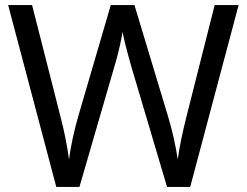

<svg xmlns="http://www.w3.org/2000/svg" viewBox="-20 -734 970 754"><path d="M917 -714 727 0H636L497 -468Q489 -497 481 -526Q473 -555 468 -577.5Q463 -600 461 -609Q460 -596 450.5 -553.5Q441 -511 427 -465L292 0H201L12 -714H106L217 -278Q229 -232 237.5 -189Q246 -146 251 -108Q256 -147 266 -193Q276 -239 289 -283L415 -714H508L639 -280Q653 -234 663 -188.5Q673 -143 678 -108Q683 -145 692 -188.5Q701 -232 713 -279L823 -714Z"/></svg>

Font: Go Noto Current
Style: Regular
Weight: 400
Designer: Monotype Design Team
Foundry: Monotype Imaging Inc.
Version: Version 2.007; ttfautohint (v1.8) -l 8 -r 50 -G 200 -x 14 -D